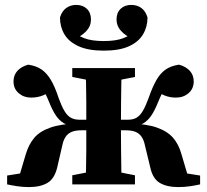

<svg xmlns="http://www.w3.org/2000/svg" viewBox="-20 -750 843 781"><path d="M9 0V-36L155 -59L50 -5L85 -123Q97 -163 119.5 -189.5Q142 -216 185 -231Q228 -246 297 -248L284 -232Q257 -238 238.5 -249.5Q220 -261 206.5 -281.5Q193 -302 181 -332Q172 -354 161.5 -375.5Q151 -397 137 -418L195 -383Q177 -371 155 -362Q133 -353 106 -353Q77 -353 56 -371Q35 -389 35 -419Q35 -444 50.5 -461.5Q66 -479 95 -487Q128 -482 149.5 -467Q171 -452 187.5 -424Q204 -396 219 -350Q231 -317 242.5 -298Q254 -279 268.5 -271Q283 -263 303 -263H388V-220H311Q287 -220 271.5 -213.5Q256 -207 247 -193.5Q238 -180 234 -161L213 -70Q202 -23 173 -6Q144 11 98 11Q73 11 50 7.5Q27 4 9 0ZM794 0Q777 4 753.5 7.5Q730 11 705 11Q659 11 630 -6Q601 -23 591 -70L569 -161Q565 -180 556 -193.5Q547 -207 531.5 -213.5Q516 -220 491 -220H414V-263H500Q521 -263 535 -271Q549 -279 560.5 -298Q572 -317 584 -350Q600 -396 616 -424Q632 -452 653.5 -467Q675 -482 708 -487Q737 -479 752.5 -461.5Q768 -444 768 -419Q768 -389 747 -371Q726 -353 696 -353Q670 -353 648.5 -362Q627 -371 608 -383L666 -418Q652 -397 641.5 -375.5Q631 -354 622 -332Q610 -302 596.5 -281.5Q583 -261 565 -249.5Q547 -238 519 -232L506 -248Q576 -246 618.5 -231Q661 -216 684 -189.5Q707 -163 718 -123L753 -5L648 -59L794 -36ZM327 0Q329 -24 330 -61Q331 -98 331 -140Q331 -182 331 -218V-262Q331 -295 331 -335Q331 -375 330 -412.5Q329 -450 327 -473H476Q474 -450 473.5 -412.5Q473 -375 472.5 -335Q472 -295 472 -262V-218Q472 -182 472.5 -140Q473 -98 473.5 -61Q474 -24 476 0ZM274 0V-37L366 -55H438L529 -37V0ZM274 -437V-473H529V-437L438 -419H366ZM402 -544Q339 -544 299.5 -562Q260 -580 242 -610.5Q224 -641 224 -679Q232 -705 249.5 -717.5Q267 -730 290 -730Q317 -730 333.5 -714Q350 -698 350 -671Q350 -644 331.5 -624Q313 -604 284 -592L265 -631Q293 -606 323 -594.5Q353 -583 402 -583Q451 -583 481 -594.5Q511 -606 539 -631L520 -592Q491 -604 472.5 -624Q454 -644 454 -671Q454 -698 470.5 -714Q487 -730 514 -730Q538 -730 555 -717.5Q572 -705 580 -679Q580 -641 562 -610.5Q544 -580 505 -562Q466 -544 402 -544Z"/></svg>

Font: Source Serif 4 36pt
Style: Bold
Weight: 700
Designer: Frank Grießhammer
Foundry: Adobe Systems Incorporated
Version: Version 4.004;hotconv 1.0.116;makeotfexe 2.5.65601